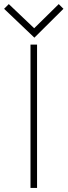

<svg xmlns="http://www.w3.org/2000/svg" viewBox="-60 -918 330 938"><path d="M121 0V-700H89V0ZM250 -875 227 -898 107 -780 -17 -898 -40 -875 108 -734Z"/></svg>

Font: Advent Pro
Style: ExtraLight
Weight: 250
Designer: Andreas Kalpakidis
Foundry: Andreas Kalpakidis
Version: Version 2.002 2007